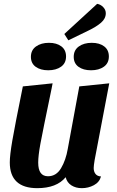

<svg xmlns="http://www.w3.org/2000/svg" viewBox="-20 -960 609 1000"><path d="M468 -85Q468 -66 477.5 -54Q487 -42 506 -41Q498 -11 469 4.5Q440 20 406 20Q375 20 352 5.5Q329 -9 322 -37Q275 20 174 20Q103 20 67 -13.5Q31 -47 31 -114Q31 -151 44 -227Q57 -303 99 -510L254 -526Q250 -507 249 -500Q202 -274 190.5 -211.5Q179 -149 179 -113Q179 -42 230 -42Q273 -42 298 -84Q323 -126 333 -185L393 -510L549 -526L473 -127Q468 -97 468 -85ZM531 -891Q531 -863 506 -841.5Q481 -820 439 -800L336 -750L315 -783L486 -940Q504 -937 517.5 -923Q531 -909 531 -891ZM324 -666Q324 -631 298 -612.5Q272 -594 231 -594Q191 -594 166 -612Q141 -630 141 -664Q141 -699 167.5 -718Q194 -737 235 -737Q275 -737 299.5 -718.5Q324 -700 324 -666ZM547 -666Q547 -631 521 -612.5Q495 -594 454 -594Q414 -594 389 -612Q364 -630 364 -664Q364 -699 390.5 -718Q417 -737 458 -737Q498 -737 522.5 -718.5Q547 -700 547 -666Z"/></svg>

Font: Sansita
Style: Bold Italic
Weight: 700
Italic angle: -11°
Designer: Pablo Cosgaya
Foundry: Omnibus-Type
Version: Version 1.006